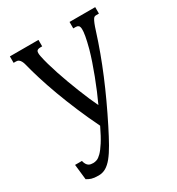

<svg xmlns="http://www.w3.org/2000/svg" viewBox="-174 -629 872 946"><g transform="rotate(-30 262.0 -155.5)"><path d="M453.6 -413.6Q420.4 -308.6 375.5 -201.2Q330.6 -93.8 272.5 21.5Q248 70.3 228 105.5Q208 140.6 189.5 163.6Q170.9 186.5 151.9 197.5Q132.8 208.5 110.4 208.5Q96.7 208.5 87.2 207.3Q77.6 206.1 70.3 203.9Q63 201.7 57.1 198.5Q51.3 195.3 44.9 191.9L35.2 105H74.2Q77.1 117.7 81.8 125Q86.4 132.3 92 136Q97.7 139.6 104.2 140.9Q110.8 142.1 118.2 142.1Q127.4 142.1 138.7 138.2Q149.9 134.3 164.3 119.9Q178.7 105.5 197 77.1Q215.3 48.8 238.8 -0.5Q208 -63.5 181.4 -126.2Q154.8 -189 133.5 -246.6Q112.3 -304.2 96.7 -354.5Q81.1 -404.8 71.8 -442.9Q68.4 -457 63.7 -465.1Q59.1 -473.1 54.2 -476.8Q49.3 -480.5 44.9 -481.2Q40.5 -481.9 37.6 -481.9H24.4V-518.6H187V-481.9H177.7Q160.6 -481.9 156 -473.9Q151.4 -465.8 155.8 -443.8Q160.2 -421.4 168.2 -393.3Q176.3 -365.2 186.5 -333.7Q196.8 -302.2 209 -269.5Q221.2 -236.8 233.6 -205.3Q246.1 -173.8 258.5 -144.8Q271 -115.7 282.2 -92.8Q295.4 -121.1 309.6 -154.8Q323.7 -188.5 336.9 -223.1Q350.1 -257.8 361.6 -291.5Q373 -325.2 380.9 -353.5Q391.6 -394 396 -419.2Q400.4 -444.3 399.7 -458.3Q398.9 -472.2 393.3 -477.1Q387.7 -481.9 378.9 -481.9H363.8V-518.6H509.8V-481.9H495.6Q490.2 -481.9 485.8 -480.5Q481.4 -479 477.1 -472.4Q472.7 -465.8 467 -452.1Q461.4 -438.5 453.6 -413.6Z"/></g></svg>

Font: Arian AMU Serif
Style: Regular
Weight: 400
Designer: Ruben Hakobyan (Tarumian)
Foundry: Ruben Hakobyan (Tarumian)
Version: Version 1.002